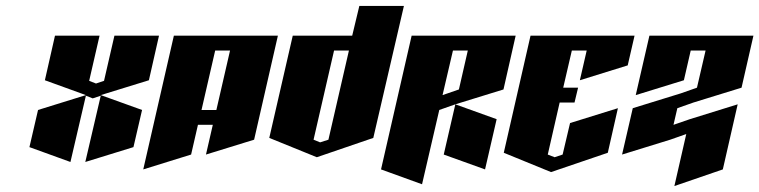

<svg xmlns="http://www.w3.org/2000/svg" viewBox="-20 -620 2555 646"><path d="M165 -500H315L280 -348L303 -339L330 -348L365 -500H515L481 -350L319 -300L458 -250L429 -125L267 -75L319 -298L292 -289L269 -298L217 -75L79 -125L108 -250L269 -300L131 -350Z M565 -500H915L835 -150L673 -100L696 -200H646L623 -100L462 -50ZM704 -450 658 -250H708L754 -450Z M1189 -600H1339L1236 -156L1046 -91L886 -156L965 -500H1165ZM1104 -450 1035 -150 1057 -141 1085 -150 1154 -450Z M1365 -500H1715L1674 -319L1512 -269L1458 -250L1400 0L1262 -50ZM1512 -269 1651 -219 1612 -50 1473 -100ZM1504 -450 1469 -300 1524 -319 1554 -450Z M1765 -500H2115L2092 -400L1931 -350L1954 -450H1904L1875 -325H1925L1913 -275H1863L1823 -100L1846 -91L1873 -100L1898 -206L2059 -256L2025 -106L1834 -41L1675 -106Z M2165 -500H2515L2475 -325L2313 -275L2259 -256L2246 -200L2301 -219L2462 -269L2412 -50L2249 6L2289 -169L2235 -150L2073 -100L2109 -256L2271 -306L2325 -325L2354 -450H2304L2281 -350L2119 -300Z"/></svg>

Font: SOV_Meka
Style: Italic
Weight: 400
Italic angle: -13°
Version: Version 1.00